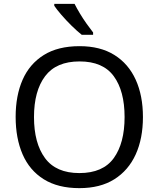

<svg xmlns="http://www.w3.org/2000/svg" viewBox="-20 -964 821 994"><path d="M720 -358Q720 -247 682.5 -164.5Q645 -82 572 -36Q499 10 391 10Q280 10 206.5 -36Q133 -82 97 -165Q61 -248 61 -359Q61 -469 97 -551Q133 -633 206.5 -679Q280 -725 392 -725Q499 -725 572 -679.5Q645 -634 682.5 -551.5Q720 -469 720 -358ZM156 -358Q156 -223 213 -145.5Q270 -68 391 -68Q513 -68 569 -145.5Q625 -223 625 -358Q625 -493 569 -569.5Q513 -646 392 -646Q271 -646 213.5 -569.5Q156 -493 156 -358ZM366 -944Q377 -922 393.5 -894.5Q410 -867 428.5 -841Q447 -815 462 -796V-784H403Q380 -802 351 -830.5Q322 -859 297.5 -887.5Q273 -916 261 -934V-944Z"/></svg>

Font: Noto Sans Khudawadi
Style: Regular
Weight: 400
Designer: Monotype Design Team
Foundry: Monotype Imaging Inc.
Version: Version 2.003; ttfautohint (v1.8.4.7-5d5b)